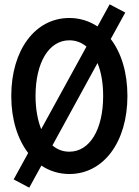

<svg xmlns="http://www.w3.org/2000/svg" viewBox="-20 -793 640 886"><path d="M43 35 115 73 171 -29C208 -4 252 10 300 10C458 10 568 -138 568 -350C568 -458 540 -549 491 -613L558 -735L486 -773L430 -671C392 -696 348 -710 300 -710C142 -710 32 -562 32 -350C32 -242 61 -151 110 -87ZM144 -350C144 -505 206 -607 300 -607C330 -607 356 -597 379 -578L170 -197C154 -238 144 -290 144 -350ZM300 -93C270 -93 244 -103 222 -122L430 -502C447 -461 456 -409 456 -350C456 -195 394 -93 300 -93Z"/></svg>

Font: CommitMono
Style: 600Regular
Weight: 600
Monospace: yes
Designer: Eigil Nikolajsen
Foundry: Eigil Nikolajsen
Version: Version 1.143